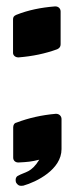

<svg xmlns="http://www.w3.org/2000/svg" viewBox="-20 -518 241 611"><path d="M21.5 -351.6V-349.6C21.5 -341.8 28.8 -335.4 38.1 -335.4H39.6C83 -338.9 123.5 -347.2 162.1 -361.3C169.4 -364.7 172.9 -369.6 172.9 -377V-481.4C172.9 -490.7 166 -497.6 156.2 -497.6H154.8C110.4 -494.1 69.3 -485.8 31.7 -470.7C23.9 -467.3 21.5 -463.4 21.5 -456.1ZM54.2 72.8C96.2 61 175.8 21.5 175.8 -43.5V-139.2C175.8 -148.4 168.5 -155.8 158.7 -155.8H157.2C112.8 -151.9 71.3 -142.6 32.7 -127.9C25.4 -126.5 22 -120.1 22 -112.8V-17.6V-16.1C22 -6.8 29.3 -1 37.6 -1H40C67.4 -2.4 79.6 -3.4 105 -9.8C79.1 32.2 61 27.8 36.1 42C29.8 45.9 29.8 52.7 29.8 55.2C29.8 58.1 30.3 60.5 31.2 63C38.6 74.7 45.4 73.2 49.3 73.2C51.3 73.2 52.7 73.2 54.2 72.8Z"/></svg>

Font: QTS-Omar 
Style: Regular
Weight: 400
Designer: Mohammed Abd El khaliq
Foundry: QafType Studio
Version: Version 1.001